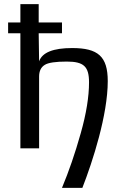

<svg xmlns="http://www.w3.org/2000/svg" viewBox="-20 -713 613 923"><path d="M408 -317C408 -249 395 -167 368 -72C341 24 311 111 278 190H376C426 62 498 -161 498 -323C498 -442 451 -482 327 -482C236 -482 183 -461 168 -418L166 -553H278V-605H166V-693H78V-605H19V-553H78V0H168V-345C168 -371 177 -390 195 -401C212 -412 248 -417 301 -417C383 -417 408 -393 408 -317Z"/></svg>

Font: Gamestation Text
Style: Bold
Weight: 400
Designer: Jonas Hecksher
Foundry: Jonas Hecksher, Playtypeª, e-types AS
Version: Version 1.003